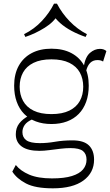

<svg xmlns="http://www.w3.org/2000/svg" viewBox="-20 -821 599 1045"><path d="M268 204Q172 204 121.5 177.5Q71 151 47 113L66 77Q91 109 139 129.5Q187 150 263 150Q330 150 371.5 137Q413 124 432 101Q451 78 451 48Q451 17 431.5 1Q412 -15 363 -15Q340 -15 309.5 -11.5Q279 -8 249 -4Q219 0 195 0Q131 0 98.5 -23.5Q66 -47 66 -90Q66 -125 84.5 -149Q103 -173 135 -190L157 -172Q127 -159 114.5 -141Q102 -123 102 -102Q102 -73 123.5 -57.5Q145 -42 197 -42Q237 -42 280 -49.5Q323 -57 374 -57Q436 -57 464 -29.5Q492 -2 492 48Q492 119 434 161.5Q376 204 268 204ZM260 -146Q213 -146 175.5 -160Q138 -174 111.5 -201Q85 -228 71 -267Q57 -306 57 -355Q57 -418 82 -463Q107 -508 152.5 -532Q198 -556 260 -556Q323 -556 368.5 -532Q414 -508 438.5 -463Q463 -418 463 -355Q463 -306 449 -267Q435 -228 408.5 -201Q382 -174 344.5 -160Q307 -146 260 -146ZM260 -200Q319 -200 357.5 -219Q396 -238 414.5 -271.5Q433 -305 433 -349Q433 -393 414.5 -426.5Q396 -460 357.5 -479Q319 -498 260 -498Q201 -498 162.5 -479Q124 -460 105.5 -426.5Q87 -393 87 -349Q87 -306 105.5 -272Q124 -238 162.5 -219Q201 -200 260 -200ZM449 -436 435 -455Q444 -511 469.5 -533Q495 -555 524 -555Q546 -555 559 -543L541 -486Q530 -494 510 -494Q464 -494 449 -436ZM118 -620 111 -635Q167 -663 208 -707Q249 -751 274 -801H290Q317 -749 359 -705.5Q401 -662 453 -635L446 -620Q405 -634 369.5 -653Q334 -672 307.5 -695.5Q281 -719 267 -744H297Q275 -702 223.5 -670Q172 -638 118 -620Z"/></svg>

Font: Savate ExtraLight
Style: Regular
Weight: 200
Designer: Max Esnée
Foundry: Plomb Type
Version: Version 2.000